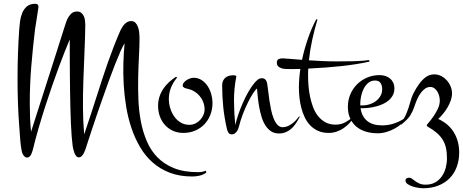

<svg xmlns="http://www.w3.org/2000/svg" viewBox="-20 -690 2459 1020"><path d="M1076.2 226.6Q1059.6 238.8 1040.3 243.2Q1021 247.6 1001.5 247.6Q934.6 247.6 882.6 227.8Q830.6 208 791.3 173.3Q752 138.7 724.4 91.8Q696.8 44.9 678.5 -9.3Q660.2 -63.5 650.4 -122.6Q640.6 -181.6 637.2 -240.5Q633.8 -299.3 635.5 -355.7Q637.2 -412.1 642.1 -460.4Q633.3 -447.3 620.6 -418.5Q607.9 -389.6 592.5 -351.1Q577.1 -312.5 560.5 -266.8Q543.9 -221.2 527.6 -174.8Q511.2 -128.4 495.8 -83.7Q480.5 -39.1 468.5 -2.4Q456.5 34.2 448 59.8Q439.5 85.4 437 94.2Q435.1 100.1 431.9 108.9Q428.7 117.7 424.1 126Q419.4 134.3 413.3 140.1Q407.2 146 399.4 146Q390.6 146 384.8 138.9Q378.9 131.8 375.2 122.1Q371.6 112.3 369.4 102.5Q367.2 92.8 366.2 86.9Q363.3 66.4 360.8 35.2Q358.4 3.9 356.7 -34.2Q355 -72.3 354 -115.5Q353 -158.7 352.3 -202.4Q351.6 -246.1 351.3 -288.3Q351.1 -330.6 350.8 -367.4Q350.6 -404.3 350.6 -433.6Q350.6 -462.9 350.6 -480.5Q339.8 -456.1 325 -418.5Q310.1 -380.9 292.7 -334Q275.4 -287.1 256.6 -233.2Q237.8 -179.2 219.5 -122.1Q201.2 -64.9 184.3 -6.8Q167.5 51.3 154.3 106Q152.8 110.8 150.6 117.9Q148.4 125 145 131.3Q141.6 137.7 136.5 142.3Q131.3 147 124 147Q117.2 147 111.8 142.6Q106.4 138.2 102.8 132.1Q99.1 126 96.9 118.9Q94.7 111.8 94.2 106Q91.8 93.8 90.1 79.1Q88.4 64.5 87.2 49.1Q85.9 33.7 85 18.8Q84 3.9 83 -8.8Q77.6 -75.7 75.4 -141.1Q73.2 -206.5 73.2 -272.9Q73.2 -338.4 75.4 -402.8Q77.6 -467.3 82 -533.2Q83.5 -552.2 86.4 -575.9Q89.4 -599.6 97.9 -620.6Q106.4 -641.6 122.8 -655.8Q139.2 -669.9 167.5 -669.9Q174.3 -669.9 179.2 -666.7Q184.1 -663.6 184.1 -655.8V-650.9Q179.7 -621.6 175.3 -592.5Q170.9 -563.5 166 -533.2Q154.3 -435.5 146.2 -338.1Q138.2 -240.7 138.2 -142.1Q138.2 -103.5 139.6 -65.9Q141.1 -28.3 145 9.8Q178.7 -94.7 204.3 -175.3Q230 -255.9 249.5 -316.4Q269 -377 282.5 -419.7Q295.9 -462.4 305.2 -491.2Q314.5 -520 319.8 -537.4Q325.2 -554.7 328.6 -564.2Q332 -573.7 333.5 -578.1Q335 -582.5 336.4 -585.9Q343.8 -602.5 356.4 -615.7Q369.1 -628.9 389.2 -628.9Q402.8 -628.9 411.4 -622.1Q419.9 -615.2 424.8 -605Q429.7 -594.7 431.4 -582.5Q433.1 -570.3 433.1 -560.1Q432.1 -484.4 428.7 -410.4Q425.3 -336.4 422.9 -263.7Q420.4 -190.9 420.7 -119.1Q420.9 -47.4 427.2 23.9Q446.8 -33.7 463.4 -84.7Q480 -135.7 494.9 -182.1Q509.8 -228.5 523.7 -271.5Q537.6 -314.5 552.5 -356.4Q567.4 -398.4 583.5 -440.4Q599.6 -482.4 619.1 -526.9Q623.5 -535.6 628.9 -544.7Q634.3 -553.7 641.1 -561Q647.9 -568.4 656.7 -573.2Q665.5 -578.1 676.3 -578.1Q691.4 -578.1 700.2 -568.4Q709 -558.6 713.6 -544.9Q718.3 -531.2 719.7 -516.4Q721.2 -501.5 721.2 -491.2Q721.2 -446.3 718.3 -391.8Q715.3 -337.4 714.1 -278.8Q712.9 -220.2 715.3 -160.2Q717.8 -100.1 728.5 -43.9Q739.3 12.2 760.3 61Q781.2 109.9 816.9 146.2Q852.5 182.6 905 203.6Q957.5 224.6 1031.2 224.6Q1042.5 224.6 1053 222.9Q1063.5 221.2 1073.2 216.8Z M1108.9 -144Q1108.9 -109.9 1097.7 -80.6Q1086.4 -51.3 1065.9 -29.8Q1045.4 -8.3 1016.8 3.9Q988.3 16.1 953.6 16.1Q922.9 16.1 898.2 4.6Q873.5 -6.8 856 -26.4Q838.4 -45.9 829.1 -72Q819.8 -98.1 819.8 -127.9Q819.8 -152.8 826.9 -175.3Q834 -197.8 846.7 -217Q859.4 -236.3 877 -252.7Q894.5 -269 915 -282.2L920.9 -277.8Q900.4 -253.9 888.7 -225.1Q877 -196.3 877 -164.1Q877 -140.6 884 -116.5Q891.1 -92.3 904.8 -72.3Q918.5 -52.2 939 -39.6Q959.5 -26.9 985.8 -26.9Q1002.4 -26.9 1017.1 -33.7Q1031.7 -40.5 1042.7 -52.2Q1053.7 -64 1060.3 -78.9Q1066.9 -93.8 1066.9 -109.9Q1066.9 -125.5 1062.3 -140.4Q1057.6 -155.3 1049.3 -168.2Q1041 -181.2 1029.3 -191.7Q1017.6 -202.1 1003.9 -209Q996.1 -212.9 989 -214.8Q981.9 -216.8 973.6 -219.2Q970.2 -219.7 966.3 -220.9Q962.4 -222.2 959 -223.9Q955.6 -225.6 953.1 -228.5Q950.7 -231.4 950.7 -235.8Q950.7 -244.6 957 -252Q963.4 -259.3 972.2 -264.9Q981 -270.5 990.7 -273.7Q1000.5 -276.9 1007.8 -276.9Q1032.7 -276.9 1051.8 -264.2Q1070.8 -251.5 1083.5 -231.9Q1096.2 -212.4 1102.5 -189Q1108.9 -165.5 1108.9 -144Z M1572.8 -69.8Q1563.5 -52.2 1553 -36.1Q1542.5 -20 1529.3 -7.8Q1516.1 4.4 1499.5 11.7Q1482.9 19 1461.4 19Q1437 19 1419.4 7.1Q1401.9 -4.9 1389.4 -24.7Q1377 -44.4 1369.4 -69.8Q1361.8 -95.2 1356.9 -121.6Q1352.1 -147.9 1349.6 -173.6Q1347.2 -199.2 1345.2 -219.7Q1335.9 -212.4 1322.8 -191.7Q1309.6 -170.9 1295.9 -143.1Q1282.2 -115.2 1269.8 -82.5Q1257.3 -49.8 1249.5 -18.1Q1248 -11.2 1244.9 -3.9Q1241.7 3.4 1237.1 9.5Q1232.4 15.6 1226.1 19.8Q1219.7 23.9 1211.9 23.9Q1199.2 23.9 1193.6 15.1Q1188 6.3 1185.5 -4.9Q1171.4 -66.9 1165.8 -123.5Q1160.2 -180.2 1160.2 -236.8Q1160.2 -250.5 1164.8 -260.5Q1169.4 -270.5 1177.2 -277.1Q1185.1 -283.7 1195.8 -286.9Q1206.5 -290 1218.3 -290Q1219.7 -290 1222.9 -290Q1226.1 -290 1229 -289.3Q1231.9 -288.6 1233.9 -287.1Q1235.8 -285.6 1235.4 -283.2Q1222.7 -219.2 1223.1 -153.1Q1223.6 -86.9 1230 -25.9Q1235.4 -50.3 1245.8 -81.3Q1256.3 -112.3 1270.3 -143.8Q1284.2 -175.3 1300.5 -203.9Q1316.9 -232.4 1334 -252Q1342.3 -261.2 1350.8 -267.8Q1359.4 -274.4 1372.1 -274.4Q1379.4 -274.4 1384.3 -271.5Q1389.2 -268.6 1392.3 -264.2Q1395.5 -259.8 1397.2 -254.2Q1398.9 -248.5 1399.9 -243.2Q1402.3 -229 1404.8 -206.5Q1407.2 -184.1 1410.9 -158.7Q1414.6 -133.3 1419.9 -107.7Q1425.3 -82 1433.6 -61.3Q1441.9 -40.5 1453.6 -27.3Q1465.3 -14.2 1481.4 -14.2Q1494.6 -14.2 1507.1 -19.3Q1519.5 -24.4 1530.8 -32.5Q1542 -40.5 1551.8 -51Q1561.5 -61.5 1569.3 -71.8Z M1861.8 -69.8Q1851.1 -51.8 1836.7 -36.1Q1822.3 -20.5 1804.9 -8.8Q1787.6 2.9 1767.6 9.5Q1747.6 16.1 1726.1 16.1Q1694.3 16.1 1670.2 5.4Q1646 -5.4 1628.4 -23.7Q1610.8 -42 1599.1 -66.4Q1587.4 -90.8 1580.6 -117.4Q1573.7 -144 1570.8 -171.9Q1567.9 -199.7 1567.9 -225.1Q1567.9 -248.5 1569.8 -273.2Q1571.8 -297.9 1575.7 -323.7Q1560.5 -323.2 1546.1 -323.2Q1531.7 -323.2 1517.6 -323.2Q1508.3 -323.2 1496.6 -323.7Q1484.9 -324.2 1474.6 -327.6Q1464.4 -331.1 1457.5 -337.9Q1450.7 -344.7 1450.7 -357.9Q1450.7 -365.2 1453.4 -369.6Q1456.1 -374 1460.7 -376.2Q1465.3 -378.4 1471.4 -379.2Q1477.5 -379.9 1483.9 -379.9Q1491.2 -379.9 1518.6 -377.4Q1545.9 -375 1584.5 -372.1Q1596.7 -429.7 1616 -485.4Q1635.3 -541 1659.7 -586.9H1666.5Q1650.9 -533.7 1638.9 -479.5Q1627 -425.3 1621.1 -369.6Q1656.7 -367.2 1694.6 -365.5Q1732.4 -363.8 1768.6 -363.8Q1821.8 -363.8 1855 -364.7Q1888.2 -365.7 1907.2 -367.2Q1929.7 -369.1 1940.9 -371.1L1942.9 -362.8Q1913.6 -356 1876 -349.9Q1838.4 -343.8 1795.9 -339.1Q1753.4 -334.5 1708 -331.1Q1662.6 -327.6 1617.7 -325.7Q1616.7 -315.9 1616.7 -305.9Q1616.7 -295.9 1616.7 -286.1Q1616.7 -262.7 1618.9 -234.4Q1621.1 -206.1 1627 -177.5Q1632.8 -148.9 1642.8 -121.8Q1652.8 -94.7 1669.2 -74Q1685.5 -53.2 1708.5 -40.5Q1731.4 -27.8 1762.7 -27.8Q1791.5 -27.8 1814.7 -40.5Q1837.9 -53.2 1858.9 -71.8Z M2147 -69.8Q2134.3 -51.3 2116.5 -35.2Q2098.6 -19 2077.4 -7.3Q2056.2 4.4 2033 11.2Q2009.8 18.1 1986.3 18.1Q1953.1 18.1 1924.3 9.5Q1895.5 1 1874 -16.6Q1852.5 -34.2 1840.3 -60.8Q1828.1 -87.4 1828.1 -123Q1828.1 -158.2 1841.1 -188.7Q1854 -219.2 1876.7 -241.9Q1899.4 -264.6 1930.2 -277.8Q1960.9 -291 1996.1 -291Q2012.7 -291 2027.1 -286.4Q2041.5 -281.7 2052.2 -272.7Q2063 -263.7 2069.1 -250.5Q2075.2 -237.3 2075.2 -220.2Q2075.2 -199.7 2066.9 -184.1Q2058.6 -168.5 2044.9 -156.7Q2031.2 -145 2013.9 -137.2Q1996.6 -129.4 1977.8 -124.5Q1959 -119.6 1940.7 -117.4Q1922.4 -115.2 1907.2 -115.2H1895.5Q1901.9 -70.8 1930.7 -47.4Q1959.5 -23.9 2010.3 -23.9Q2046.4 -23.9 2080.8 -36.6Q2115.2 -49.3 2143.1 -71.8ZM1894 -129.9H1906.2Q1923.8 -129.9 1942.4 -135.5Q1960.9 -141.1 1975.8 -152.1Q1990.7 -163.1 2000.5 -179.2Q2010.3 -195.3 2010.3 -215.8Q2010.3 -235.8 2001.7 -249Q1993.2 -262.2 1972.2 -262.2Q1950.7 -262.2 1935.8 -249.3Q1920.9 -236.3 1911.6 -217.5Q1902.3 -198.7 1898.2 -178Q1894 -157.2 1894 -141.1Z M2419.4 120.1Q2419.4 161.6 2406.5 196.5Q2393.6 231.4 2368.9 256.6Q2344.2 281.7 2308.6 295.9Q2272.9 310.1 2228 310.1Q2219.2 310.1 2203.6 307.9Q2188 305.7 2172.6 300.8Q2157.2 295.9 2145.8 288.1Q2134.3 280.3 2134.3 269Q2134.3 261.2 2140.4 257.6Q2146.5 253.9 2153.3 253.9Q2161.6 253.9 2169.2 259.8Q2176.8 265.6 2186.3 272.5Q2195.8 279.3 2208.7 285.2Q2221.7 291 2241.2 291Q2271.5 291 2293 278.3Q2314.5 265.6 2328.1 245.6Q2341.8 225.6 2348.1 200.7Q2354.5 175.8 2354.5 150.9Q2354.5 119.1 2348.9 94.7Q2343.3 70.3 2330.8 50.8Q2318.4 31.2 2299.1 14.9Q2279.8 -1.5 2252.4 -17.1Q2251 -18.6 2249 -20.3Q2247.1 -22 2247.1 -24.9Q2247.1 -26.9 2257.8 -39.3Q2268.6 -51.8 2281.7 -70.3Q2294.9 -88.9 2305.7 -111.3Q2316.4 -133.8 2316.4 -155.8Q2316.4 -167 2313.2 -179.7Q2310.1 -192.4 2303.7 -203.1Q2297.4 -213.9 2287.8 -220.9Q2278.3 -228 2266.1 -228Q2251 -228 2239 -219.7Q2227.1 -211.4 2216.1 -197.3Q2205.1 -183.1 2196.5 -163.6Q2188 -144 2180.4 -121.3Q2172.9 -98.6 2159.9 -77.4Q2147 -56.2 2111.3 -27.8L2106.4 -32.7Q2127 -58.1 2139.2 -87.4Q2151.4 -116.7 2158.7 -145.3Q2166 -173.8 2178.2 -197.5Q2190.4 -221.2 2206.5 -243.7Q2222.7 -266.1 2242.2 -280.5Q2261.7 -294.9 2287.1 -294.9Q2306.6 -294.9 2323.7 -286.1Q2340.8 -277.3 2353.8 -262.9Q2366.7 -248.5 2374 -230.5Q2381.3 -212.4 2381.3 -193.8Q2381.3 -175.3 2374.8 -156.5Q2368.2 -137.7 2357.7 -119.6Q2347.2 -101.6 2334 -85.7Q2320.8 -69.8 2308.1 -58.1Q2364.3 -32.2 2391.8 14.2Q2419.4 60.5 2419.4 120.1Z"/></svg>

Font: Montez
Style: Regular
Weight: 400
Designer: Astigmatic (AOETI)
Foundry: Astigmatic (AOETI)
Version: Version 1.001